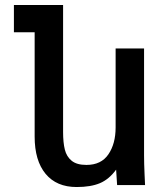

<svg xmlns="http://www.w3.org/2000/svg" viewBox="-20 -745 640 773"><path d="M119.5 -195V-615H36V-725H234V-213.5Q234 -171 241 -142.8Q248 -114.5 268.5 -97.8Q289 -81 328 -81Q387.5 -81 416.5 -123.8Q445.5 -166.5 445.5 -232V-550H560V-119Q560 -87.5 562 -43.5Q563 -28.5 564 0H451.5L447.5 -62Q419 -23 382.2 -7.5Q345.5 8 288.5 8Q207.5 8 163.5 -45.2Q119.5 -98.5 119.5 -195Z"/></svg>

Font: JuliaMono SemiBold
Style: Regular
Weight: 600
Monospace: yes
Designer: cormullion
Foundry: corm
Version: Version 0.055; ttfautohint (v1.8.4)